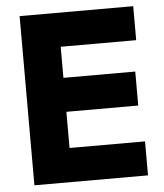

<svg xmlns="http://www.w3.org/2000/svg" viewBox="-51 -742 675 788"><g transform="rotate(-5 286.5 -348.5)"><path d="M59 -697H527V-557H216V-429H512V-289H216V-140H527V0H59Z"/></g></svg>

Font: Hanken Grotesk Black
Style: Regular
Weight: 900
Designer: Alfredo Marco Pradil
Foundry: Hanken Design Co.
Version: Version 3.014